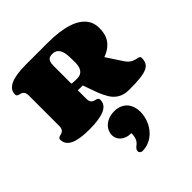

<svg xmlns="http://www.w3.org/2000/svg" viewBox="-314 -985 1643 1643"><g transform="rotate(-45 507.5 -163.5)"><path d="M889.2 -202.1Q902.8 -181.6 917.5 -170.2Q932.1 -158.7 946 -152.8Q960 -147 972.4 -144.3Q984.9 -141.6 994.4 -139.2Q1003.9 -136.7 1009.5 -132.1Q1015.1 -127.4 1015.1 -117.2Q1015.1 -82.5 1002.4 -59.8Q989.7 -37.1 959 -23.9Q928.2 -10.7 877 -5.4Q825.7 0 749 0Q714.8 0 688.7 -6.8Q662.6 -13.7 642.6 -25.9Q622.6 -38.1 607.2 -54.4Q591.8 -70.8 580.1 -89.8Q568.4 -108.9 558.6 -129.6Q548.8 -150.4 540 -171.4L491.2 -307.1H485.4Q469.7 -307.1 458.7 -307.6Q447.8 -308.1 432.1 -309.1V-204.1Q432.1 -183.1 438 -171.4Q443.8 -159.7 452.6 -153.8Q461.4 -147.9 471.7 -145.5Q481.9 -143.1 490.7 -140.1Q499.5 -137.2 505.4 -132.1Q511.2 -127 511.2 -115.2Q511.2 -54.2 448.2 -27.1Q385.3 0 266.1 0Q208.5 0 163.8 -6.6Q119.1 -13.2 88.6 -27.1Q58.1 -41 42.2 -63Q26.4 -85 26.4 -115.2Q26.4 -127 32.2 -132.1Q38.1 -137.2 46.6 -139.9Q55.2 -142.6 65.2 -145Q75.2 -147.5 83.7 -153.6Q92.3 -159.7 98.1 -171.4Q104 -183.1 104 -205.1V-573.2Q104 -594.7 98.1 -606.7Q92.3 -618.7 83.7 -624.8Q75.2 -630.9 65.2 -633.3Q55.2 -635.7 46.6 -638.4Q38.1 -641.1 32.2 -646.2Q26.4 -651.4 26.4 -663.1Q26.4 -693.4 43 -715.1Q59.6 -736.8 91.1 -750.7Q122.6 -764.6 168 -771.2Q213.4 -777.8 271 -777.8H535.2Q612.8 -777.8 672.9 -769.5Q732.9 -761.2 777.8 -746.3Q822.8 -731.4 853.8 -710.7Q884.8 -689.9 903.8 -665.3Q922.9 -640.6 931.4 -613Q939.9 -585.4 939.9 -556.2Q939.9 -524.4 933.8 -494.1Q927.7 -463.9 911.4 -437Q895 -410.2 866.5 -387.5Q837.9 -364.7 793 -348.1ZM499 -382.8Q543 -382.8 564 -411.1Q585 -439.5 585 -490.2V-504.9Q585 -537.1 583.5 -569.1Q582 -601.1 573.5 -626.2Q564.9 -651.4 546.9 -667.2Q528.8 -683.1 495.1 -683.1Q474.6 -683.1 462.2 -676.3Q449.7 -669.4 443.4 -658Q437 -646.5 435.1 -631.6Q433.1 -616.7 433.1 -600.1V-388.2Q433.6 -386.7 440.4 -385.3Q446.3 -384.3 459.5 -383.5Q472.7 -382.8 499 -382.8ZM497.1 275.4Q463.9 275.4 439.2 266.4Q414.6 257.3 398.4 242.4Q382.3 227.5 374.3 208.5Q366.2 189.5 366.2 169.4Q366.2 146 376.5 122.6Q386.7 99.1 407 80.3Q427.2 61.5 456.8 50Q486.3 38.6 524.9 38.6Q565.4 38.6 595 51.8Q624.5 64.9 643.6 87.4Q662.6 109.9 671.9 139.2Q681.2 168.5 681.2 201.2Q681.2 230 674.3 260Q667.5 290 654.3 317.6Q641.1 345.2 621.6 369.6Q602.1 394 577.1 412.1Q552.2 430.2 521.7 440.7Q491.2 451.2 456.1 451.2Q443.4 451.2 434.3 443.1Q425.3 435.1 425.3 424.3Q425.3 411.6 430.7 403.6Q436 395.5 443.8 388.4Q451.7 381.3 461.2 373.8Q470.7 366.2 478.5 354Q486.3 341.8 491.7 323Q497.1 304.2 497.1 275.4Z"/></g></svg>

Font: Corben
Style: Bold
Weight: 700
Designer: vernon adams
Foundry: vernon adams
Version: Version 1.101; ttfautohint (v1.6)